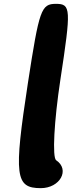

<svg xmlns="http://www.w3.org/2000/svg" viewBox="-20 -1028 373 998"><path d="M125 -596C51 -113 59 -50 192 -50C292 -50 345 -146 272 -195C251 -209 261 -398 294 -615C350 -982 349 -1008 271 -1008C194 -1008 184 -979 125 -596Z"/></svg>

Font: Hussar Skorodowane
Style: Ky
Weight: 700
Foundry: Cannot Into Space Fonts
Version: Version 0.892